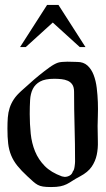

<svg xmlns="http://www.w3.org/2000/svg" viewBox="-20 -749 426 775"><path d="M292 -499Q317 -499 333 -484.5Q349 -470 358 -446.5Q367 -423 370.5 -394Q374 -365 375 -336.5Q376 -308 375 -282Q374 -256 374 -240Q374 -208 375 -179Q376 -150 370.5 -124Q365 -98 350 -76Q335 -54 303 -37Q284 -27 272 -19Q260 -11 249 -5.5Q238 0 223.5 3Q209 6 186 6Q166 6 153.5 4Q141 2 132 -3Q123 -8 114 -16Q105 -24 91 -37Q66 -60 50 -80Q34 -100 25 -122Q16 -144 13 -169.5Q10 -195 10 -230Q10 -254 11.5 -274.5Q13 -295 19 -313.5Q25 -332 36 -348.5Q47 -365 66 -382Q79 -393 98 -410.5Q117 -428 138 -445Q159 -462 179 -476.5Q199 -491 214 -496Q220 -498 230.5 -499Q241 -500 252 -500Q263 -500 273.5 -499.5Q284 -499 292 -499ZM100 -289Q100 -248 104 -209.5Q108 -171 121.5 -138Q135 -105 160.5 -79Q186 -53 230 -37Q238 -35 241 -35Q252 -35 261.5 -40.5Q271 -46 274 -57Q279 -62 281 -76Q283 -90 283 -97Q283 -168 281 -238Q279 -308 279 -378Q279 -397 272 -407.5Q265 -418 253.5 -423Q242 -428 228 -429.5Q214 -431 199 -431Q162 -431 142 -420Q122 -409 112.5 -390Q103 -371 101.5 -345Q100 -319 100 -289ZM216 -729 325 -559H302L193 -658L84 -559H61L170 -729Z"/></svg>

Font: Augsburger Schrift CAT
Style: Regular
Weight: 400
Designer: Peter Wiegel nach Roos&Junge Offenbach
Foundry: CAT-Fonts, Peter Wiegel
Version: Version 1.000